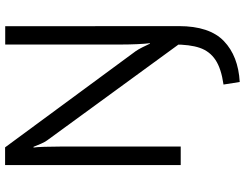

<svg xmlns="http://www.w3.org/2000/svg" viewBox="-125 -616 976 766"><g transform="rotate(-90 363.0 -233.0)"><path d="M87.4 -700.7H158.1L542 -179.4Q548.6 -170.3 557.9 -151.7Q567.3 -133.1 571.8 -122.8H573.7Q571.3 -140.9 569.8 -173.6Q568.4 -206.3 568.4 -235.1V-700.2H641.4L641.8 0H574.8L185.7 -533.4Q179.6 -541.6 172.8 -557Q166 -572.4 160.3 -587.2H157.3Q159.3 -576.9 160.3 -543.9Q161.3 -511 161.3 -480.7V0H87.4ZM408.7 170.7Q472.6 161.6 507 138.6Q541.5 115.6 555.1 76Q568.7 36.4 568.4 -28.3L641.8 -42.2V-7.3Q641.8 115 582 172.3Q522.2 229.6 418.9 235.4Z"/></g></svg>

Font: DavidDev Light
Style: Regular
Weight: 300
Designer: David.dev
Foundry: David.dev
Version: Version 1.001;FEAKit 1.0